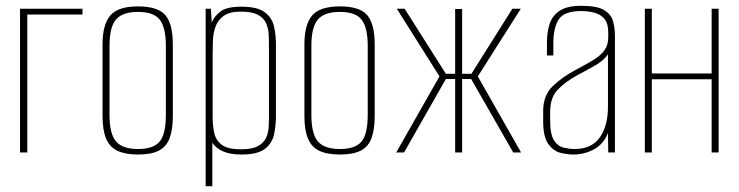

<svg xmlns="http://www.w3.org/2000/svg" viewBox="-20 -525 2543 661"><path d="M49 0V-495H264V-475H74V0Z M455 7Q411 7 384 -6Q357 -19 345 -48.5Q333 -78 333 -125V-372Q333 -440 359.5 -471.5Q386 -503 455 -503Q524 -503 549.5 -472.5Q575 -442 575 -372V-125Q575 -79 564 -49.5Q553 -20 527 -6.5Q501 7 455 7ZM455 -12Q508 -12 529.5 -37.5Q551 -63 551 -130V-367Q551 -429 530.5 -456.5Q510 -484 455 -484Q402 -484 379.5 -458Q357 -432 357 -367V-130Q357 -64 379.5 -38Q402 -12 455 -12Z M688 116V-495H706L709 -448Q719 -471 740.5 -486.5Q762 -502 811 -502Q867 -502 892 -482.5Q917 -463 923.5 -433.5Q930 -404 930 -372V-125Q930 -93 923.5 -62.5Q917 -32 892 -12.5Q867 7 811 7Q771 7 746.5 -4.5Q722 -16 711 -34V116ZM809 -11Q847 -11 867 -21.5Q887 -32 895.5 -49.5Q904 -67 905 -88.5Q906 -110 906 -132V-363Q906 -385 905 -406.5Q904 -428 895.5 -446Q887 -464 867 -474.5Q847 -485 809 -485Q771 -485 751 -471Q731 -457 722.5 -434.5Q714 -412 713 -385.5Q712 -359 712 -335V-123Q712 -93 717.5 -67.5Q723 -42 743.5 -26.5Q764 -11 809 -11Z M1150 7Q1106 7 1079 -6Q1052 -19 1040 -48.5Q1028 -78 1028 -125V-372Q1028 -440 1054.5 -471.5Q1081 -503 1150 -503Q1219 -503 1244.5 -472.5Q1270 -442 1270 -372V-125Q1270 -79 1259 -49.5Q1248 -20 1222 -6.5Q1196 7 1150 7ZM1150 -12Q1203 -12 1224.5 -37.5Q1246 -63 1246 -130V-367Q1246 -429 1225.5 -456.5Q1205 -484 1150 -484Q1097 -484 1074.5 -458Q1052 -432 1052 -367V-130Q1052 -64 1074.5 -38Q1097 -12 1150 -12Z M1344 0 1493 -262 1346 -495H1373L1515 -271H1547V-494H1571V-271H1603L1744 -495H1773L1625 -262L1774 0H1747L1602 -253H1571V0H1547V-253H1515L1371 0Z M1954 7Q1933 7 1909 1Q1885 -5 1867.5 -29.5Q1850 -54 1850 -108V-143Q1850 -196 1882 -227.5Q1914 -259 1963 -285Q1999 -304 2023.5 -319Q2048 -334 2061 -352Q2074 -370 2074 -397V-414Q2074 -445 2060.5 -460.5Q2047 -476 2025.5 -481.5Q2004 -487 1981 -487Q1922 -487 1903.5 -458Q1885 -429 1885 -376V-334H1863V-378Q1863 -415 1872.5 -443.5Q1882 -472 1907.5 -488.5Q1933 -505 1981 -505Q2034 -505 2058.5 -491Q2083 -477 2090 -453.5Q2097 -430 2097 -403V0H2074L2073 -67Q2058 -29 2025 -11Q1992 7 1954 7ZM1958 -12Q2017 -12 2045 -52Q2073 -92 2073 -157V-338Q2059 -317 2029.5 -300Q2000 -283 1969 -267Q1924 -242 1899 -215Q1874 -188 1874 -140V-110Q1874 -62 1887.5 -41.5Q1901 -21 1921 -16.5Q1941 -12 1958 -12Z M2200 0V-495H2224V-272H2430V-495H2454V0H2430V-252H2224V0Z"/></svg>

Font: Alumni Sans Thin
Style: Regular
Weight: 100
Designer: Robert E. Leuschke
Foundry: Robert E. Leuschke
Version: Version 1.018